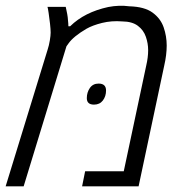

<svg xmlns="http://www.w3.org/2000/svg" viewBox="-38 -657 650 677"><path d="M-18.1 0 129.9 -481.9Q134.8 -496.6 137.7 -514.4Q140.6 -532.2 140.6 -542Q140.6 -553.2 138.4 -573.2Q136.2 -593.3 133.5 -611.1Q130.9 -628.9 129.4 -632.8H193.8Q196.8 -619.6 199 -607.7Q201.2 -595.7 201.7 -585.4Q203.1 -573.7 203.1 -564.5H209.5Q260.3 -614.3 343.8 -632.3Q381.8 -639.6 418 -634.8Q471.7 -633.3 500 -612.5Q528.3 -591.8 539.1 -560.5Q549.8 -529.3 549.8 -496.6Q549.8 -463.4 541 -425.3L450.7 0H251.5L262.2 -53.2H398.4L477.5 -425.3Q484.4 -454.6 484.4 -480Q484.4 -503.9 476.3 -527.3Q468.3 -550.8 448.2 -565.9Q428.2 -581.1 393.1 -581.5Q355.5 -584.5 322 -576.2Q288.6 -567.9 267.1 -555.7Q221.2 -528.8 203.6 -503.9L196.3 -493.7L45.4 0ZM293.5 -288.1Q268.1 -288.1 268.1 -311Q268.1 -331.1 278.8 -346.7Q289.6 -362.3 309.6 -362.3Q335.9 -362.3 335.9 -337.9Q335.9 -317.4 324.7 -302.7Q313.5 -288.1 293.5 -288.1Z"/></svg>

Font: Open Sans Light
Style: Italic
Weight: 300
Italic angle: -12°
Designer: Monotype Design Team
Foundry: Monotype Imaging Inc.
Version: Version 3.003; ttfautohint (v1.8.4)